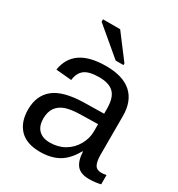

<svg xmlns="http://www.w3.org/2000/svg" viewBox="-177 -852 909 979"><g transform="rotate(30 278.0 -363.0)"><path d="M202.1 9.8Q122.6 9.8 82.5 -32.2Q42.5 -74.2 42.5 -147.5Q42.5 -229.5 96.4 -273.4Q150.4 -317.4 270.5 -320.3L389.2 -322.3V-351.1Q389.2 -415.5 361.8 -443.4Q334.5 -471.2 275.9 -471.2Q216.8 -471.2 189.9 -451.2Q163.1 -431.2 157.7 -387.2L65.9 -395.5Q88.4 -538.1 277.8 -538.1Q377.4 -538.1 427.7 -492.4Q478 -446.8 478 -360.4V-132.8Q478 -93.8 488.3 -74Q498.5 -54.2 527.3 -54.2Q540 -54.2 556.2 -57.6V-2.9Q522.9 4.9 488.3 4.9Q439.5 4.9 417.2 -20.8Q395 -46.4 392.1 -101.1H389.2Q355.5 -40.5 310.8 -15.4Q266.1 9.8 202.1 9.8ZM222.2 -56.2Q270.5 -56.2 308.1 -78.1Q345.7 -100.1 367.4 -138.4Q389.2 -176.8 389.2 -217.3V-260.7L293 -258.8Q231 -257.8 199 -246.1Q167 -234.4 149.9 -210Q132.8 -185.5 132.8 -146Q132.8 -103 156 -79.6Q179.2 -56.2 222.2 -56.2ZM304.7 -586.4 143.6 -722.2V-736.3H244.6L350.6 -596.2V-586.4Z"/></g></svg>

Font: TypoPRO Liberation Sans
Style: Regular
Weight: 400
Designer: Steve Matteson
Foundry: Ascender Corporation
Version: Version 2.00.1